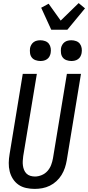

<svg xmlns="http://www.w3.org/2000/svg" viewBox="-20 -1212 569 1240"><path d="M204 8Q176 8 148.5 2Q121 -4 99.5 -19Q78 -34 63.5 -56.5Q49 -79 42.5 -105.5Q36 -132 36.5 -160Q37 -188 42 -217L127 -735H218L130 -204Q128 -188 127 -173Q126 -158 128 -143Q130 -128 135.5 -114.5Q141 -101 151 -91Q161 -81 175.5 -76.5Q190 -72 206 -72Q227 -72 249 -81Q271 -90 286.5 -107.5Q302 -125 310 -146Q318 -167 322 -189L412 -735H503L411 -176Q407 -152 399 -128Q391 -104 377.5 -82Q364 -60 344.5 -42Q325 -24 301.5 -12.5Q278 -1 253 3.5Q228 8 204 8ZM441 -818Q425 -818 409.5 -823.5Q394 -829 385 -841Q376 -853 374 -869Q372 -885 374 -901Q376 -912 382 -922.5Q388 -933 397.5 -940Q407 -947 418.5 -949.5Q430 -952 441 -952Q457 -952 472 -946.5Q487 -941 496 -929Q505 -917 507.5 -901Q510 -885 507 -869Q505 -858 499.5 -847.5Q494 -837 484 -830Q474 -823 463 -820.5Q452 -818 441 -818ZM241 -818Q225 -818 209.5 -823.5Q194 -829 185 -841Q176 -853 174 -869Q172 -885 174 -901Q176 -912 182 -922.5Q188 -933 197.5 -940Q207 -947 218.5 -949.5Q230 -952 241 -952Q257 -952 272 -946.5Q287 -941 296 -929Q305 -917 307.5 -901Q310 -885 307 -869Q305 -858 299.5 -847.5Q294 -837 284 -830Q274 -823 263 -820.5Q252 -818 241 -818ZM311 -1020 246 -1162 294 -1188 372 -1079 488 -1192 529 -1158 415 -1020Z"/></svg>

Font: Iosevka Curly Medium
Style: Italic
Weight: 500
Italic angle: -9°
Monospace: yes
Designer: Belleve Invis
Foundry: Belleve Invis
Version: Version 22.1.2; ttfautohint (v1.8.4)